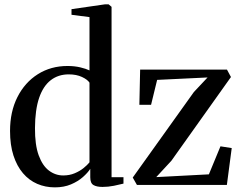

<svg xmlns="http://www.w3.org/2000/svg" viewBox="-20 -838 1094 870"><path d="M228.5 11Q185.5 11 148.5 -5Q111.5 -21 84 -53.2Q56.5 -85.5 41 -133.2Q25.5 -181 25.5 -244.5Q25.5 -332 59 -398.2Q92.5 -464.5 151.5 -501.8Q210.5 -539 286 -539Q317.5 -539 343.8 -532.8Q370 -526.5 385.5 -519V-760.5L304 -771V-796.5L456.5 -818.5H472L485.5 -807V-35H539.5V-6Q522.5 -1.5 496.2 3.8Q470 9 444.5 9Q418 9 403.5 0.5Q389 -8 389 -34.5V-73Q378 -55.5 355.8 -35.8Q333.5 -16 301.5 -2.5Q269.5 11 228.5 11ZM266.5 -43Q295 -43 318.2 -52.8Q341.5 -62.5 358.8 -76.5Q376 -90.5 385.5 -102.5V-463.5Q376.5 -477.5 351.5 -489.2Q326.5 -501 291.5 -501Q244 -501 209.8 -474.5Q175.5 -448 157.2 -394.2Q139 -340.5 138.5 -258Q138 -182 155.2 -134.5Q172.5 -87 201.8 -65Q231 -43 266.5 -43ZM920.5 -487 692 -476 664.5 -363H611.5L615 -522.5H1008.5L1026.5 -489L756.5 -109.5L688 -35.5L926.5 -48L979 -175L1030 -167L1008 0H600.5L581.5 -33.5L858.5 -421Z"/></svg>

Font: Merriweather 96pt
Style: Regular
Weight: 400
Version: Version 2.100